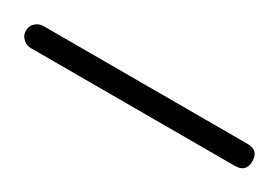

<svg xmlns="http://www.w3.org/2000/svg" viewBox="-30 -155 386 266"><g transform="rotate(30 163.0 -22.5)"><path d="M-18.1 -22Q-18.1 -29.8 -12.7 -34.7Q-7.3 -39.6 0 -39.6H326.2Q344.2 -39.6 344.2 -22Q344.2 -4.4 326.2 -4.4H0Q-7.3 -4.4 -12.7 -9.5Q-18.1 -14.6 -18.1 -22Z"/></g></svg>

Font: Mikhak ExtraLight
Style: Regular
Weight: 200
Designer: Amin Abedi
Version: Version 3.3